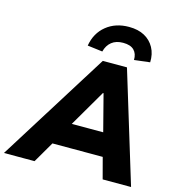

<svg xmlns="http://www.w3.org/2000/svg" viewBox="-186 -1066 1102 1182"><g transform="rotate(15 365.0 -474.5)"><path d="M-53 0 388 -705H542L757 0H576L527 -185L582 -134H178L248 -182L142 0ZM440 -514 283 -245 262 -281H546L514 -243L444 -514ZM370 -760 274 -772Q288 -854 346.5 -901.5Q405 -949 491 -949Q549 -949 589.5 -927Q630 -905 652 -865Q674 -825 672 -772L572 -760Q573 -800 550.5 -822.5Q528 -845 481 -845Q436 -845 408 -822.5Q380 -800 370 -760Z"/></g></svg>

Font: Nunito Sans 10pt Black
Style: Italic
Weight: 900
Italic angle: -9°
Designer: Vernon Adams
Foundry: Vernon Adams
Version: Version 3.101;gftools[0.9.27]